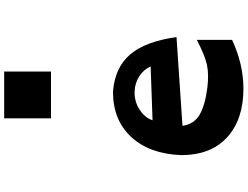

<svg xmlns="http://www.w3.org/2000/svg" viewBox="-150 -986 1159 898"><g transform="rotate(-90 429.0 -536.5)"><path d="M325 -877V-1096H544V-877ZM705 -290 290 -262Q298 -208 341 -182.5Q384 -157 466 -146Q531 -138 575 -147.5Q619 -157 692 -195V-30Q578 23 464 23Q320 23 236.5 -53Q153 -129 153 -268V-269Q159 -417 238 -502Q317 -587 449 -587H451Q563 -578 624 -506.5Q685 -435 705 -290ZM316 -402 568 -411Q553 -444 521 -464.5Q489 -485 449 -486Q403 -487 365.5 -462.5Q328 -438 316 -402Z"/></g></svg>

Font: OpenDyslexic
Style: Bold
Weight: 800
Designer: Abbie Gonzalez
Version: Version 0.920;hotconv 1.0.109;makeotfexe 2.5.65596